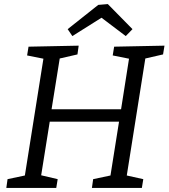

<svg xmlns="http://www.w3.org/2000/svg" viewBox="-20 -922 827 942"><path d="M11 0 17 -43 102 -61 193 -634 113 -650 120 -693 366 -698 360 -655 273 -635 233 -386H574L613 -634L533 -650L540 -693L787 -698L780 -655L693 -635L602 -61L683 -43L676 0H431L437 -43L522 -61L564 -325H224L182 -62L263 -43L256 0ZM335 -745 312 -779 462 -898 509 -902 630 -779 597 -745 478 -835Z"/></svg>

Font: Bitter
Style: Italic
Weight: 400
Italic angle: -9°
Designer: Sol Matas, and Bitter project Authors
Foundry: Sol Matas
Version: Version 2.001